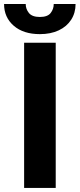

<svg xmlns="http://www.w3.org/2000/svg" viewBox="-58 -920 390 940"><path d="M214.8 -710.9V0H60.1V-710.9ZM205.1 -900.4H312Q312 -856.9 290.5 -823.5Q269 -790 229.7 -771.5Q190.4 -752.9 137.2 -752.9Q56.6 -752.9 9.3 -793.9Q-38.1 -835 -38.1 -900.4H67.9Q67.9 -875.5 83.7 -856.2Q99.6 -836.9 137.2 -836.9Q174.8 -836.9 189.9 -856.2Q205.1 -875.5 205.1 -900.4Z"/></svg>

Font: Roboto Condensed ExtraBold
Style: Regular
Weight: 800
Designer: Christian Robertson
Foundry: Google
Version: Version 3.008; 2023